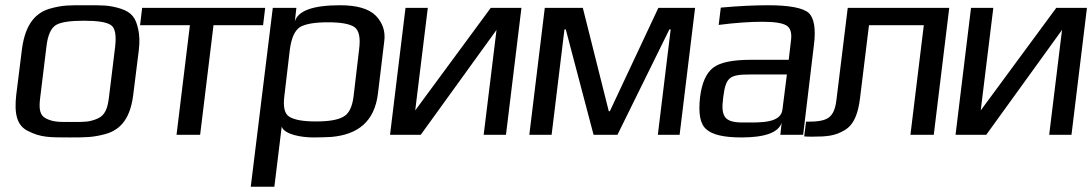

<svg xmlns="http://www.w3.org/2000/svg" viewBox="-20 -514 4164 732"><path d="M509 -321C513 -353 512 -380 507 -402C498 -445 483 -467 440 -481C395 -495 370 -494 307 -494C244 -494 220 -495 170 -481C104 -462 73 -405 63 -321L42 -153C34 -82 43 -35 88 -14C135 10 169 10 245 10C307 10 334 10 382 -3C447 -21 478 -72 488 -153ZM395 -140C390 -100 380 -74 352 -62C320 -48 300 -49 253 -49C205 -49 185 -48 156 -62C131 -74 128 -100 133 -140L157 -336C162 -381 175 -408 194 -419C213 -430 249 -435 300 -435C351 -435 385 -430 402 -419C419 -408 424 -381 419 -336Z M983 -418 991 -484H522L514 -418H704L653 0H743L794 -418Z M1175 10C1202 10 1225 9 1244 8C1343 -1 1408 -49 1421 -158L1445 -357C1450 -394 1439 -427 1413 -454C1386 -481 1341 -494 1276 -494C1173 -494 1116 -473 1104 -432L1110 -484H1020L936 198H1026L1054 -31C1065 -1 1129 10 1175 10ZM1328 -147C1323 -106 1310 -80 1289 -69C1269 -57 1234 -51 1185 -51C1135 -51 1102 -57 1083 -69C1065 -80 1059 -106 1064 -147L1085 -325C1091 -370 1104 -398 1124 -411C1145 -423 1180 -429 1230 -429C1280 -429 1313 -423 1331 -411C1349 -398 1355 -370 1349 -325Z M1584 0 1873 -400 1824 0H1909L1968 -484H1851L1563 -93L1611 -484H1526L1467 0Z M2571 0 2630 -484H2490L2305 -90H2301L2202 -484H2057L1998 0H2083L2132 -402H2137L2243 0H2334L2532 -402H2537L2488 0Z M3042 0 3083 -342C3091 -404 3084 -445 3063 -465C3041 -484 2989 -494 2908 -494C2855 -494 2795 -491 2728 -485L2720 -419C2782 -427 2838 -431 2887 -431C2933 -431 2963 -426 2978 -417C2993 -408 2999 -390 2996 -363L2987 -286H2842C2773 -286 2725 -276 2699 -256C2672 -235 2656 -198 2649 -144C2642 -82 2649 -41 2673 -21C2696 0 2741 10 2807 10C2897 10 2948 -9 2960 -46L2955 0ZM2737 -141C2747 -220 2760 -230 2841 -230H2980L2963 -96C2957 -45 2881 -47 2829 -47H2811C2741 -47 2728 -71 2737 -141Z M3053 -50 3046 6C3054 7 3064 7 3078 7C3133 7 3163 4 3199 -17C3236 -38 3252 -82 3259 -141L3293 -418H3502L3451 0H3540L3599 -484H3212L3169 -134C3160 -60 3132 -50 3053 -50Z M3740 0 4029 -400 3980 0H4065L4124 -484H4007L3719 -93L3767 -484H3682L3623 0Z"/></svg>

Font: Gamestation Display
Style: Italic
Weight: 400
Designer: Jonas Hecksher
Foundry: Jonas Hecksher, Playtypeª, e-types AS
Version: Version 1.003